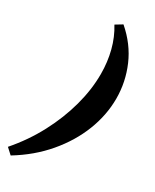

<svg xmlns="http://www.w3.org/2000/svg" viewBox="-347 -802 859 1062"><g transform="rotate(30 82.0 -271.0)"><path d="M104 -741Q191 -666 233 -568.5Q275 -471 275 -365Q275 -260 234.5 -156.5Q194 -53 116 39Q38 131 -74 199L-111 165Q-32 74 22 -28.5Q76 -131 104.5 -236Q133 -341 133 -440Q133 -517 115 -587Q97 -657 61 -715Z"/></g></svg>

Font: Piazzolla ExtraBold
Style: Italic
Weight: 800
Italic angle: -11.3°
Designer: Juan Pablo del Peral
Foundry: Huerta Tipografica
Version: Version 1.330